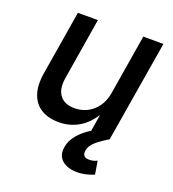

<svg xmlns="http://www.w3.org/2000/svg" viewBox="-136 -643 865 959"><g transform="rotate(20 296.5 -164.0)"><path d="M210 7.3Q155.3 7.3 116.9 -15.6Q78.6 -38.6 62.5 -84.5Q46.4 -130.4 57.6 -198.2L113.8 -539.1H220.2L166.5 -211.4Q156.7 -151.9 181.4 -118.7Q206.1 -85.4 260.3 -85.4Q295.9 -85.4 326.9 -100.8Q357.9 -116.2 379.9 -146.7Q401.9 -177.2 409.2 -221.7L461.4 -539.1H568.4L479 0H376.5L397.9 -132.3H411.6Q375.5 -59.6 324.2 -26.1Q272.9 7.3 210 7.3ZM380.9 210.4Q330.6 210.4 301.3 185.3Q272 160.2 279.8 113.3Q285.6 78.1 312.3 46.4Q338.9 14.6 383.8 -12.2L479 0Q438 24.9 413.1 46.6Q388.2 68.4 384.3 94.7Q381.3 112.3 389.6 121.8Q397.9 131.3 417.5 131.3Q428.7 131.3 439.5 128.4Q450.2 125.5 459 121.1L470.7 191.4Q454.1 198.2 430.9 204.3Q407.7 210.4 380.9 210.4Z"/></g></svg>

Font: Inter 18pt Medium
Style: Italic
Weight: 500
Italic angle: -9.3988°
Designer: Rasmus Andersson
Foundry: rsms
Version: Version 4.001;git-66647c0bb